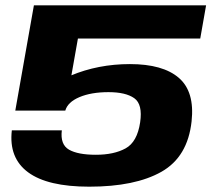

<svg xmlns="http://www.w3.org/2000/svg" viewBox="-20 -695 806 722"><path d="M315.5 7Q488 7 587 -49Q686 -105 700.5 -239Q712.5 -350.5 652.5 -402.2Q592.5 -454 468.5 -454Q349 -454 246 -410.8Q143 -367.5 116.5 -283.5L225.5 -279Q234.5 -311 278.8 -329.8Q323 -348.5 388 -348.5Q452.5 -348.5 484.8 -325.8Q517 -303 507 -235Q496 -161 452.2 -137Q408.5 -113 340.5 -113Q273 -113 239.5 -132.2Q206 -151.5 212.5 -205H24.5Q12.5 -101 85.8 -47Q159 7 315.5 7ZM37.5 -279H225L273 -550H733L755 -675H107.5Z"/></svg>

Font: Anybody Expanded
Style: Bold Italic
Weight: 700
Width: 7
Italic angle: -10°
Version: Version 1.113;gftools[0.9.25]